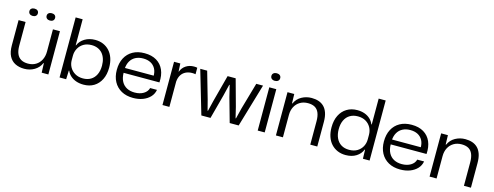

<svg xmlns="http://www.w3.org/2000/svg" viewBox="-22 -1484 5790 2251"><g transform="rotate(15 2872.5 -359.0)"><path d="M267 9Q204 9 156.5 -15Q109 -39 83 -89Q57 -139 57 -219V-525H142V-237Q142 -179 158.5 -140Q175 -101 208.5 -81Q242 -61 294 -61Q348 -61 388.5 -85.5Q429 -110 451.5 -154Q474 -198 474 -255V-525H559V0H478L474 -114H469Q444 -56 389.5 -23.5Q335 9 267 9ZM413 -615Q389 -615 375 -627.5Q361 -640 361 -660Q361 -681 375.5 -692.5Q390 -704 413 -704Q437 -704 450.5 -692Q464 -680 464 -660Q464 -639 450 -627Q436 -615 413 -615ZM204 -615Q180 -615 166 -627.5Q152 -640 152 -660Q152 -681 166.5 -692.5Q181 -704 204 -704Q228 -704 241.5 -692Q255 -680 255 -660Q255 -639 240.5 -627Q226 -615 204 -615Z M987 9Q936 9 895.5 -5.5Q855 -20 826.5 -46Q798 -72 784 -106H779L775 0H695V-729H780V-414H784Q806 -468 860.5 -501Q915 -534 987 -534Q1041 -534 1085 -515Q1129 -496 1161 -460.5Q1193 -425 1210 -375Q1227 -325 1227 -262Q1227 -178 1196.5 -117Q1166 -56 1112.5 -23.5Q1059 9 987 9ZM961 -60Q1016 -60 1056 -84Q1096 -108 1118 -153.5Q1140 -199 1140 -262Q1140 -309 1127.5 -346.5Q1115 -384 1092 -410Q1069 -436 1036 -450Q1003 -464 962 -464Q904 -464 863.5 -439.5Q823 -415 801.5 -374.5Q780 -334 780 -288V-233Q780 -187 801.5 -148Q823 -109 864 -84.5Q905 -60 961 -60Z M1588 9Q1505 9 1445 -24.5Q1385 -58 1352.5 -118.5Q1320 -179 1320 -260Q1320 -344 1352 -405Q1384 -466 1443.5 -499.5Q1503 -533 1586 -533Q1673 -533 1732 -497.5Q1791 -462 1819 -398Q1847 -334 1841 -247H1406Q1407 -185 1430 -142.5Q1453 -100 1494 -78.5Q1535 -57 1590 -57Q1653 -57 1697 -83.5Q1741 -110 1753 -155H1836Q1827 -104 1792.5 -67.5Q1758 -31 1705.5 -11Q1653 9 1588 9ZM1406 -295 1399 -306H1764L1756 -295Q1757 -353 1735.5 -391.5Q1714 -430 1676 -449.5Q1638 -469 1586 -469Q1533 -469 1493.5 -448.5Q1454 -428 1431.5 -389Q1409 -350 1406 -295Z M1944 0V-525H2020L2025 -428H2028Q2046 -477 2088 -504.5Q2130 -532 2185 -532Q2197 -532 2207.5 -531Q2218 -530 2225 -528V-449Q2217 -451 2206.5 -452Q2196 -453 2184 -453Q2140 -453 2106 -436Q2072 -419 2052 -387Q2032 -355 2028 -308V0Z M2416 0 2262 -525H2346L2439 -201L2472 -73H2477L2508 -201L2594 -525H2692L2781 -201L2812 -72H2817L2849 -201L2942 -525H3024L2869 0H2760L2678 -292L2644 -432H2639L2605 -292L2527 0Z M3100 0V-525H3185V0ZM3143 -615Q3118 -615 3103.5 -627.5Q3089 -640 3089 -661Q3089 -682 3104 -694.5Q3119 -707 3143 -707Q3167 -707 3181.5 -694.5Q3196 -682 3196 -661Q3196 -639 3181 -627Q3166 -615 3143 -615Z M3321 0V-525H3403L3406 -412H3411Q3438 -472 3493.5 -502.5Q3549 -533 3614 -533Q3660 -533 3698 -520.5Q3736 -508 3764 -480.5Q3792 -453 3807.5 -408Q3823 -363 3823 -298V0H3738V-283Q3738 -345 3721.5 -385Q3705 -425 3672 -444Q3639 -463 3588 -463Q3533 -463 3492 -438.5Q3451 -414 3428.5 -371Q3406 -328 3406 -272V0Z M4168 11Q4114 11 4069.5 -8Q4025 -27 3992.5 -62.5Q3960 -98 3943 -148.5Q3926 -199 3926 -262Q3926 -346 3956.5 -407Q3987 -468 4041.5 -501Q4096 -534 4168 -534Q4217 -534 4257 -519.5Q4297 -505 4325.5 -478Q4354 -451 4368 -415H4373V-729H4458V0H4377L4374 -109H4369Q4348 -55 4295.5 -22Q4243 11 4168 11ZM4192 -59Q4249 -59 4289 -82.5Q4329 -106 4351 -146Q4373 -186 4373 -235V-288Q4373 -338 4351 -378Q4329 -418 4289 -441.5Q4249 -465 4193 -465Q4137 -465 4096.5 -440.5Q4056 -416 4034.5 -370.5Q4013 -325 4013 -262Q4013 -200 4034.5 -154Q4056 -108 4096 -83.5Q4136 -59 4192 -59Z M4830 9Q4747 9 4687 -24.5Q4627 -58 4594.5 -118.5Q4562 -179 4562 -260Q4562 -344 4594 -405Q4626 -466 4685.5 -499.5Q4745 -533 4828 -533Q4915 -533 4974 -497.5Q5033 -462 5061 -398Q5089 -334 5083 -247H4648Q4649 -185 4672 -142.5Q4695 -100 4736 -78.5Q4777 -57 4832 -57Q4895 -57 4939 -83.5Q4983 -110 4995 -155H5078Q5069 -104 5034.5 -67.5Q5000 -31 4947.5 -11Q4895 9 4830 9ZM4648 -295 4641 -306H5006L4998 -295Q4999 -353 4977.5 -391.5Q4956 -430 4918 -449.5Q4880 -469 4828 -469Q4775 -469 4735.5 -448.5Q4696 -428 4673.5 -389Q4651 -350 4648 -295Z M5186 0V-525H5268L5271 -412H5276Q5303 -472 5358.5 -502.5Q5414 -533 5479 -533Q5525 -533 5563 -520.5Q5601 -508 5629 -480.5Q5657 -453 5672.5 -408Q5688 -363 5688 -298V0H5603V-283Q5603 -345 5586.5 -385Q5570 -425 5537 -444Q5504 -463 5453 -463Q5398 -463 5357 -438.5Q5316 -414 5293.5 -371Q5271 -328 5271 -272V0Z"/></g></svg>

Font: Mona Sans SemiExpanded
Style: Regular
Weight: 400
Width: 6
Designer: Deni Anggara
Foundry: GitHub
Version: Version 2.000